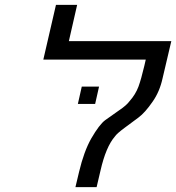

<svg xmlns="http://www.w3.org/2000/svg" viewBox="-20 -769 724 789"><path d="M648 -447Q636 -392 607 -351Q576 -306 549 -286Q511 -258 491 -243Q460 -220 452 -208Q415 -165 393 -68L377 0H290L305 -63Q325 -147 355 -200Q388 -257 412 -275Q454 -305 470 -316Q500 -336 513 -354Q537 -381 549 -413Q560 -443 573 -498L579 -524H158L210 -749H297L263 -600H684ZM316 -413H387L371 -342H300Z"/></svg>

Font: Miedinger
Style: Italic
Weight: 400
Italic angle: -13°
Version: Version 001.000